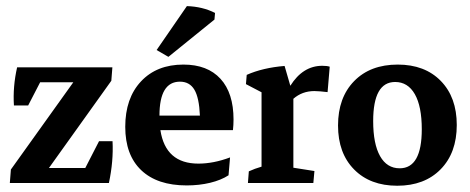

<svg xmlns="http://www.w3.org/2000/svg" viewBox="-20 -590 1514 619"><path d="M11.7 0 15.1 -43.5 216.3 -324.7H109.4L70.8 -250H24.9Q21 -310.5 35.2 -373H342.3L338.9 -329.6L137.7 -48.3H254.9L299.3 -134.8H342.8Q346.2 -70.8 331.1 0Z M582 7.8Q486.8 7.8 435.3 -41.3Q383.8 -90.3 383.8 -181.2Q383.8 -273.4 434.6 -327.6Q485.4 -381.8 571.3 -381.8Q648.9 -381.8 690.9 -335.9Q732.9 -290 732.9 -204.6Q732.9 -197.3 732.4 -187.3Q731.9 -177.2 731 -170.4H497.1Q513.7 -62.5 619.6 -62.5Q668.5 -62.5 721.7 -82.5L716.8 -24.9Q692.9 -9.3 657.5 -0.7Q622.1 7.8 582 7.8ZM560.1 -326.7Q494.1 -326.7 494.1 -217.3H624.5Q622.1 -274.9 606.7 -300.8Q591.3 -326.7 560.1 -326.7ZM522.9 -406.7 484.9 -428.7 582.5 -570.3Q632.8 -568.8 673.3 -548.3L671.4 -526.9Z M779.3 0 782.2 -37.6Q801.3 -46.4 823.2 -52.7V-292.5L772.9 -318.8L775.4 -348.6Q827.1 -371.6 897.5 -377.4L916 -313.5Q956.5 -377.9 1019 -377.9Q1034.2 -377.9 1043 -375L1036.1 -293Q1024.9 -294.4 1013.2 -295.4Q1001.5 -296.4 993.7 -296.4Q954.1 -296.4 925.8 -271.5V-49.3L993.7 -38.6L990.2 0Z M1260.7 8.8Q1173.3 8.8 1121.6 -43.7Q1069.8 -96.2 1069.8 -185.5Q1069.8 -275.4 1121.8 -328.6Q1173.8 -381.8 1262.2 -381.8Q1349.6 -381.8 1401.1 -329.1Q1452.6 -276.4 1452.6 -187Q1452.6 -97.2 1400.6 -44.2Q1348.6 8.8 1260.7 8.8ZM1268.6 -47.4Q1339.8 -47.4 1339.8 -173.3Q1339.8 -247.1 1317.4 -286.4Q1294.9 -325.7 1253.9 -325.7Q1183.1 -325.7 1183.1 -199.7Q1183.1 -126 1205.3 -86.7Q1227.5 -47.4 1268.6 -47.4Z"/></svg>

Font: Markazi Text SemiBold
Style: Regular
Weight: 600
Designer: Borna Izadpanah (Arabic designer), Fiona Ross (Arabic design director) and Florian Runge (Latin designer)
Foundry: Borna Izadpanah and Florian Runge
Version: Version 1.001; ttfautohint (v1.8.3)